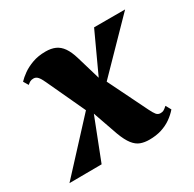

<svg xmlns="http://www.w3.org/2000/svg" viewBox="-164 -659 814 804"><g transform="rotate(-30 243.0 -257.0)"><path d="M341 11Q318 11 299.5 4.2Q281 -2.5 265.5 -22.2Q250 -42 236 -79.5L176 -251L206 -231L116 0L-40 1L196.5 -255L181.5 -209.5L86 -415Q77 -435 68.5 -444.5Q60 -454 48.5 -454Q38 -454 31.8 -450.5Q25.5 -447 18 -440.5L4 -464Q16.5 -477.5 36.5 -491.8Q56.5 -506 84.5 -516.2Q112.5 -526.5 148.5 -526.5Q175.5 -526.5 195 -517.8Q214.5 -509 228.5 -489Q242.5 -469 252.5 -435.5L296 -288.5L274 -292.5L375.5 -512.5H525.5L279 -260L297 -310.5L400.5 -100Q410 -80.5 417.5 -71.2Q425 -62 437 -62Q446 -62 452 -65Q458 -68 470 -78.5L484 -53Q468 -34.5 447.2 -20Q426.5 -5.5 400.2 2.8Q374 11 341 11Z"/></g></svg>

Font: Merriweather 120pt Black
Style: Italic
Weight: 900
Italic angle: -7.8°
Version: Version 2.101